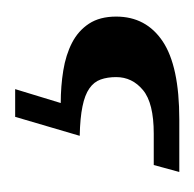

<svg xmlns="http://www.w3.org/2000/svg" viewBox="-22 -30 260 257"><g transform="rotate(-90 108.5 99.0)"><path d="M81.1 -11.2H118.2L99.6 49.8Q122.1 49.8 143.1 53.2Q164.1 56.6 180.2 64.9Q196.3 73.2 205.8 87.6Q215.3 102.1 215.3 124Q215.3 164.1 182.1 186.3Q148.9 208.5 77.6 208.5H7.3L16.6 174.3H58.6Q99.6 174.3 116.9 159.9Q134.3 145.5 134.3 124Q134.3 112.3 131.1 103.3Q127.9 94.2 119.1 88.1Q110.4 82 95 78.9Q79.6 75.7 55.7 75.2Z"/></g></svg>

Font: Arian Grqi
Style: Italic
Weight: 400
Italic angle: -15°
Designer: Ruben Hakobyan (Tarumian)
Foundry: Ruben Hakobyan (Tarumian)
Version: Version 1.002